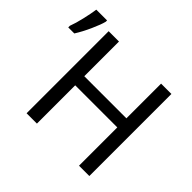

<svg xmlns="http://www.w3.org/2000/svg" viewBox="-195 -967 1181 1181"><g transform="rotate(45 395.0 -377.0)"><path d="M714.8 0H625V-333H258.8V0H168.9V-713.9H258.8V-412.1H625V-713.9H714.8ZM-23.4 -568.8Q-9.3 -605.5 3.7 -661.9Q16.6 -718.3 21.5 -753.9H115.2V-742.7Q107.9 -711.9 82.3 -654.8Q56.6 -597.7 29.3 -554.7H-23.4Z"/></g></svg>

Font: NotoPenekeko
Style: Regular
Weight: 400
Designer: Monotype Design team
Foundry: Monotype Imaging Inc.
Version: Version 1.04